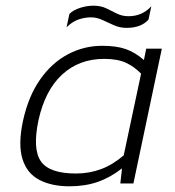

<svg xmlns="http://www.w3.org/2000/svg" viewBox="-20 -645 615 675"><path d="M425 -547Q401 -547 380 -556.5Q359 -566 339.5 -575Q320 -584 300 -584Q278 -584 256 -576.5Q234 -569 214 -549L224 -596Q238 -610 262 -617.5Q286 -625 308 -625Q334 -625 353 -616Q372 -607 390.5 -597.5Q409 -588 432 -588Q480 -588 512 -623L502 -576Q476 -547 425 -547ZM224 10Q162 10 118.5 -12.5Q75 -35 59 -86Q43 -137 61 -221Q80 -307 121 -365.5Q162 -424 218.5 -454Q275 -484 339 -484Q389 -484 422 -472.5Q455 -461 486 -434L494 -474H549L449 0H403L409 -53Q368 -21 323.5 -5.5Q279 10 224 10ZM247 -35Q294 -35 335.5 -50.5Q377 -66 415 -99L476 -386Q453 -410 423.5 -424Q394 -438 346 -438Q258 -438 198 -382.5Q138 -327 115 -221Q94 -120 124 -77.5Q154 -35 247 -35Z"/></svg>

Font: Kanit ExtraLight
Style: Italic
Weight: 275
Italic angle: -12°
Designer: Katatrad Team
Foundry: CadsonDemak
Version: Version 2.000; ttfautohint (v1.8.3)